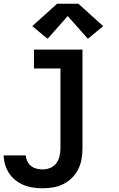

<svg xmlns="http://www.w3.org/2000/svg" viewBox="-20 -786 640 1029"><path d="M209 223Q184 223 158.5 219.5Q133 216 109 206.5Q85 197 64.5 181Q44 165 29.5 143.5Q15 122 7.5 97Q0 72 0 47H118Q119 63 126.5 78.5Q134 94 147 104Q160 114 176.5 118Q193 122 209 122Q230 122 250 113.5Q270 105 282 88.5Q294 72 299 51.5Q304 31 304 10V-419H162V-520H422V10Q422 39 417 67Q412 95 399.5 120.5Q387 146 366.5 166.5Q346 187 320.5 200Q295 213 266.5 218Q238 223 209 223ZM235 -578 153 -646 286 -766H400L533 -646L451 -578L343 -700Z"/></svg>

Font: Iosevka Custom Extended
Style: Bold
Weight: 700
Width: 7
Monospace: yes
Designer: Belleve Invis
Foundry: Belleve Invis
Version: Version 11.2.4; ttfautohint (v1.8.4)